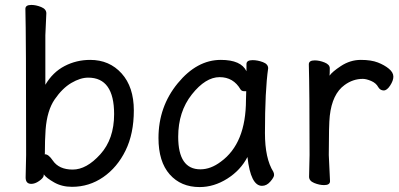

<svg xmlns="http://www.w3.org/2000/svg" viewBox="-20 -735 1618 779"><path d="M443 -272Q443 -420 338 -420Q306 -420 269.5 -398.5Q233 -377 202 -332Q171 -287 165 -209Q162 -167 162 -111L161 -110Q161 -109 163 -109Q177 -109 194 -84Q219 -47 275 -47Q331 -47 387 -109Q443 -171 443 -272ZM272 23Q231 23 199.5 5Q168 -13 158 -27V-30L157 -21Q155 -12 138.5 -0.5Q122 11 107 11Q84 11 84 -15L86 -106Q86 -593 83 -699Q83 -715 107 -715Q126 -715 147 -706.5Q168 -698 168 -681L164 -592V-391Q194 -442 242 -467Q290 -492 346 -492Q424 -492 473.5 -437Q523 -382 523 -287Q523 -193 489.5 -124.5Q456 -56 399 -16.5Q342 23 272 23Z M793 -48Q835 -48 876 -79Q978 -153 978 -330L979 -365H970Q961 -365 956 -372Q927 -422 871 -422Q814 -422 758.5 -352Q703 -282 703 -180Q703 -48 793 -48ZM790 24Q714 24 668.5 -27.5Q623 -79 623 -175Q623 -302 701 -397Q779 -492 876 -492Q958 -492 980 -446V-475Q980 -491 1005 -491Q1025 -491 1046.5 -483Q1068 -475 1068 -458Q1055 -368 1055 -195Q1055 -92 1089 -38Q1092 -32 1092 -25Q1092 -16 1077 1.5Q1062 19 1043 19Q997 19 984 -98Q956 -44 902 -10Q848 24 790 24Z M1295 16Q1276 16 1255 7.5Q1234 -1 1234 -18L1236 -106Q1236 -367 1233 -474Q1233 -490 1257 -490Q1276 -490 1297 -481.5Q1318 -473 1318 -458Q1318 -436 1317 -428Q1328 -444 1363 -467Q1401 -492 1444 -492Q1486 -492 1513 -481.5Q1540 -471 1558 -456Q1576 -441 1576 -424Q1576 -408 1563 -388Q1550 -368 1537 -368Q1523 -368 1515 -381Q1506 -398 1486 -406.5Q1466 -415 1452 -415Q1412 -415 1378 -390Q1328 -354 1318 -265Q1314 -230 1314 -106L1319 0Q1319 16 1295 16Z"/></svg>

Font: LXGW WenKai Medium
Style: Regular
Weight: 500
Designer: LXGW / Fontworks Inc.
Foundry: LXGW / Fontworks Inc.
Version: Version 1.501; October 10, 2024